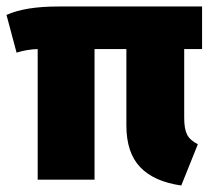

<svg xmlns="http://www.w3.org/2000/svg" viewBox="-25 -553 662 591"><path d="M597 -402H542V-190Q542 -156 551 -138.5Q560 -121 584 -109L533 18Q449 6 406.5 -38.5Q364 -83 364 -167V-402H266V0H91V-402Q58 -401 26 -391L-5 -507Q52 -533 154 -533H597Z"/></svg>

Font: FiraGO ExtraBold
Style: Regular
Weight: 800
Designer: bBox Type
Foundry: bBox Type GmbH
Version: Version 1.001;PS 001.001;hotconv 1.0.88;makeotf.lib2.5.64775